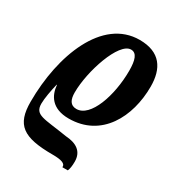

<svg xmlns="http://www.w3.org/2000/svg" viewBox="-187 -660 929 1013"><g transform="rotate(30 278.0 -153.0)"><path d="M348 240H381C387 227 390 207 390 182C390 120 347 93 283 89C136 65 84 75 84 4C84 -27 94 -81 104 -122H106C111 -61 144 1 248 1C447 1 539 -177 539 -361C539 -471 492 -546 366 -546C140 -546 30 -259 30 24C30 165 89 208 271 208C323 208 351 217 348 240ZM258 -63C220 -63 207 -91 207 -135C207 -263 278 -479 352 -479C387 -479 399 -441 399 -377C399 -225 343 -63 258 -63Z"/></g></svg>

Font: Noto Serif Condensed Extra
Style: Italic
Weight: 800
Width: 3
Italic angle: -12°
Designer: Monotype Design Team
Foundry: Monotype Imaging Inc.
Version: Version 1.901